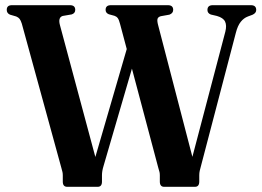

<svg xmlns="http://www.w3.org/2000/svg" viewBox="-20 -720 1008 740"><path d="M779.5 -681.5Q779.5 -700 800 -700H947Q967.5 -700 967.5 -681.5Q967.5 -669.5 953 -663L935.5 -656.5Q919.5 -650.5 907.8 -635.8Q896 -621 889 -593.5L754.5 -80Q751.5 -70 749.8 -61.8Q748 -53.5 748 -45V-20.5Q748 0 731.5 0H612.5Q596 0 596 -20.5V-44.5Q596 -51.5 594.8 -56.8Q593.5 -62 590 -73.5L488.5 -455.5L379 -80Q373 -60.5 373 -45V-20Q373 0 356.5 0H239Q222 0 222 -20V-44Q222 -51 220.8 -56.8Q219.5 -62.5 216.5 -73L64 -629Q60 -641.5 55.5 -647.2Q51 -653 42.5 -656.5L18.5 -663.5Q6 -669 6 -682Q6 -700 26 -700H249.5Q270 -700 270 -682Q270 -669 256.5 -664.5L221.5 -658.5Q202.5 -652.5 211.5 -621.5L347.5 -115L468.5 -531L442.5 -628.5Q438.5 -644 433.8 -650.2Q429 -656.5 421.5 -659L399.5 -665Q387 -670 387 -682Q387 -700 407.5 -700H627Q647.5 -700 647.5 -682Q647.5 -669 633 -663.5L599.5 -657.5Q589 -654.5 587 -646.8Q585 -639 590 -621L721.5 -115.5L848.5 -598Q854.5 -622 847.5 -636.8Q840.5 -651.5 816 -658.5L792.5 -664Q779.5 -669 779.5 -681.5Z"/></svg>

Font: Fraunces 144pt S050 SemiBold
Style: Regular
Weight: 600
Version: Version 1.000; ttfautohint (v1.8.3)